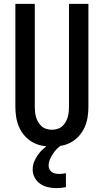

<svg xmlns="http://www.w3.org/2000/svg" viewBox="-20 -755 540 999"><path d="M250 8Q223 8 196.5 2.5Q170 -3 147 -16.5Q124 -30 106.5 -50.5Q89 -71 78.5 -95.5Q68 -120 64 -146.5Q60 -173 60 -200V-735H161V-200Q161 -186 162.5 -172Q164 -158 168 -144.5Q172 -131 179.5 -118.5Q187 -106 197.5 -97Q208 -88 222 -84Q236 -80 250 -80Q264 -80 278 -84Q292 -88 302.5 -97Q313 -106 320.5 -118.5Q328 -131 332 -144.5Q336 -158 337.5 -172Q339 -186 339 -200V-735H440V-200Q440 -173 436 -146.5Q432 -120 421.5 -95.5Q411 -71 393.5 -50.5Q376 -30 353 -16.5Q330 -3 303.5 2.5Q277 8 250 8ZM274 224Q252 224 230 219Q208 214 189.5 201.5Q171 189 160.5 169Q150 149 150 127Q150 106 157.5 87Q165 68 177 51Q189 34 204 20.5Q219 7 237 -4L243 -8H301V0Q287 8 275.5 20Q264 32 255 46Q246 60 239.5 75Q233 90 233 107Q233 116 237.5 125.5Q242 135 250 140.5Q258 146 268 148Q278 150 288 150Q297 150 306 149Q315 148 323 146V219Q311 221 298.5 222.5Q286 224 274 224Z"/></svg>

Font: Iosevka Curly Semibold
Style: Regular
Weight: 600
Monospace: yes
Designer: Belleve Invis
Foundry: Belleve Invis
Version: Version 22.1.2; ttfautohint (v1.8.4)